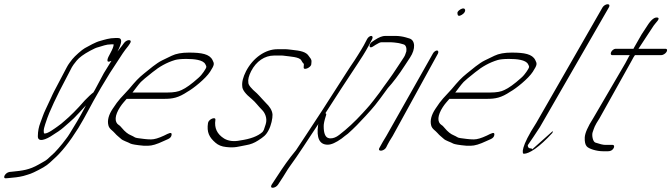

<svg xmlns="http://www.w3.org/2000/svg" viewBox="-42 -714 3178 909"><path d="M544.9 -510 536 -498C527.1 -486 521.2 -480 514.2 -470C536.4 -513 537.7 -534 516.7 -534H503.7C475.7 -534 452.8 -526 431.3 -520C410.9 -515 377.8 -496 359.5 -486C346.3 -479 311.7 -448 300.6 -434C292.3 -423 281.5 -410 274.4 -396L213.9 -281C208.4 -271 204.4 -261 200.1 -252L174.4 -197C160.2 -167 161.8 -165 148.8 -132C141.7 -114 137.4 -93 137.2 -70C135.8 -38 175.7 -52 209.9 -76C216.7 -81 225.9 -86 234.6 -92C257.8 -108 259.3 -112 285.6 -134C299.9 -146 315.4 -161 332.5 -180C349.6 -199 360.3 -210 364.7 -215L358 -202C337.4 -162 310.5 -118 288.3 -82C276.4 -62 267.3 -53 253.4 -34C241.9 -19 226.8 -3 215.7 9L183 39C177.9 44 163.1 53 140.8 65C97.2 90 65.3 94 13.8 99L3.3 100C-18.2 103 -32.9 133 -12.5 130L-1 129C21 127 46 125 69 119C101.9 109 103.1 110 140.1 91C177.2 72 186 64 210.2 41C249.2 7 287.7 -42 329 -108C346.8 -137 361.4 -164 373.3 -186C385.2 -208 393.9 -224 399.8 -235L436.2 -299L478 -368L538.8 -461C546.2 -472 555.1 -484 565 -496L572.5 -507C579.4 -517 578.3 -523 569.8 -524C562.3 -525 549.9 -518 544.9 -510ZM413.4 -300C409.5 -292 404.7 -284 399.9 -276C398 -275 395.6 -273 393.2 -271L382 -261C373.3 -253 366.5 -246 359.8 -239C321.6 -195 289 -163 263.9 -142C249.6 -130 246.4 -126 230.1 -115C217 -106 183.5 -80 168.3 -82C165.9 -82 165.1 -86 165 -94C165 -102 167.7 -113 172 -126C186.6 -171 195.3 -189 213 -228L238.7 -281L298.4 -396C301.6 -402 308.7 -412 321 -427C333.3 -442 353.7 -457 385.2 -474C401.5 -483 415.1 -489 424.7 -491C443.4 -496 460 -504 484 -504H496C496.5 -495 490.6 -481 479.8 -461C466.5 -438 455.9 -412 485.6 -426L449.8 -368Z M585.4 -276C599.6 -294 611.1 -311 625 -326C631.8 -333 649.7 -348 680 -372C711.8 -398 746.9 -418 786.8 -430C797.6 -433 815.2 -435 840 -435C876.5 -435 919.5 -431 930.1 -410C936.7 -397 938.2 -398 922.4 -374C915.5 -364 907.6 -354 897.1 -345C864.8 -316 838.4 -297 818.1 -288C802.9 -280 780.5 -276 750.9 -276ZM557.6 -246H735.1C775.9 -246 802.7 -251 846.1 -280C873.5 -295 931.7 -342 952.4 -374C974.2 -408 973.1 -412 964 -430C949.8 -458 913.2 -465 852.2 -465C818.2 -465 791.4 -460 770.7 -450C755.9 -443 740 -435 725.2 -428C698.5 -415 663.5 -385 640 -366C612.9 -344 600.2 -330 568.3 -292C533.1 -253 520.6 -244 491.5 -199C472.2 -170 465.4 -144 471.1 -121C475.2 -103 491.7 -96 502.3 -83C510.4 -73 521 -66 530.5 -57C539.1 -48 564.7 -41 576.2 -34C582.7 -31 604 -27 638.9 -24H658.9C677.3 -24 700.8 -31 732.3 -46L754.7 -56C764.6 -61 769.4 -67 770.5 -76C771.7 -91 758.5 -84 734.6 -72C709 -60 689.1 -54 673.1 -54C649.1 -54 628.3 -58 610.6 -60C593.8 -62 596.2 -66 576.9 -74C564.4 -79 549.8 -90 534.2 -109C529.6 -114 526.1 -119 520.6 -122C498.4 -136 501.2 -168 526.4 -207C538.8 -226 547.2 -233 557.6 -246Z M1122.9 -377C1108.7 -349 1102.5 -325 1105 -305C1105.1 -289 1120.4 -269 1150.1 -245C1168.2 -230 1179.1 -213 1199.2 -193C1211.3 -181 1225.1 -155 1216 -126C1210.9 -111 1208.2 -102 1207 -99C1205.8 -96 1202.6 -92 1200.7 -89C1178.4 -69 1143.7 -56 1094.5 -49C1065.7 -43 1039.4 -46 1019.3 -58C985.7 -79 971.9 -108 977.7 -146C980.5 -164 945.6 -150 942.8 -132C936.1 -88 948.3 -64 978.5 -38C991 -27 1007.6 -20 1028.6 -18C1070.7 -13 1085.5 -20 1124.2 -27C1143 -30 1161.8 -37 1180.1 -49C1206 -66 1216.8 -73 1229.8 -98C1242.1 -121 1248.7 -154 1248.2 -171C1247.2 -193 1231.1 -213 1218.3 -225C1205 -238 1188.9 -258 1174.4 -272C1147.4 -295 1133.3 -312 1133.7 -323C1131.2 -337 1135.9 -355 1146.9 -377C1171.1 -424 1211.3 -451 1255.3 -451H1289.7C1294.5 -451 1299.3 -451 1303.7 -450C1330.5 -446 1376 -445 1384.6 -428C1388.1 -421 1391.7 -416 1395.2 -413C1396.7 -412 1397.2 -409 1396.3 -405L1395.8 -396C1393 -378 1430.8 -394 1431.7 -410L1432.6 -420C1434 -435 1426.5 -438 1420.4 -448C1407.8 -469 1379.2 -474 1341.2 -478L1324.2 -480C1318.7 -481 1311.1 -481 1305.5 -481H1271.1C1215.1 -481 1156.2 -441 1122.9 -377Z M1696 -529 1680.2 -499C1677 -493 1672.7 -486 1667.9 -478C1655.7 -459 1649.3 -447 1635.8 -427C1606.1 -384 1589.1 -355 1552.6 -299C1512.6 -238 1495.2 -208 1460.3 -156C1435.3 -119 1385 -40 1359.6 -3C1322.5 42 1301.2 73 1268.6 123L1244.4 160C1238.9 169 1241 175 1249 175C1257 175 1268.9 169 1274.4 160L1298.6 123C1310 106 1317.3 91 1329.2 75C1353.5 42 1367.7 20 1394.7 -20C1421.6 -60 1441.4 -92 1466 -128C1465.6 -127 1464.9 -125 1464.1 -123C1455.2 -60 1471 -29 1509.4 -29C1527 -29 1548.6 -39 1575.3 -58C1586 -67 1596 -74 1605.1 -81C1633.4 -106 1661.6 -135 1689.8 -166C1729.5 -210 1732.7 -212 1794.2 -297C1818 -323 1845.7 -359 1875.3 -405L1899.6 -442C1926.8 -483 1923.9 -524 1895.9 -532L1879.3 -537C1865.3 -541 1847.8 -544 1828.8 -544H1781.9C1769.1 -544 1752.4 -538 1732.9 -525L1720.9 -517C1701.8 -505 1704.3 -481 1722.6 -493L1736.6 -502C1749.3 -510 1758.1 -514 1764.5 -514H1808C1819 -514 1829 -512 1838.5 -511C1849.1 -510 1860.1 -506 1868.1 -504C1880.6 -501 1883.7 -485 1881.8 -471L1877.4 -458C1876 -453 1873 -447 1869.6 -442L1845.3 -405C1803.3 -340 1784.1 -318 1754.4 -275C1705.9 -211 1707.1 -214 1674.5 -178C1638 -138 1601.4 -104 1563.5 -75C1549.6 -64 1535.6 -59 1523.6 -59C1519.6 -59 1517.2 -59 1514.4 -60C1498.8 -63 1490.3 -82 1490.5 -117C1490.4 -127 1493.5 -143 1501 -166C1503.8 -173 1502.9 -177 1498.5 -178C1524.3 -219 1621.8 -369 1652.3 -414C1663.8 -431 1672.1 -444 1676.9 -452C1686 -467 1696.7 -484 1704.2 -499L1720 -529C1724 -537 1721.9 -544 1715.5 -544C1709.1 -544 1700 -537 1696 -529Z M2007.2 -460 1786.9 -70C1781.5 -61 1776.1 -52 1770.6 -43L1753.9 -13C1744.5 6 1777.5 2 1786.8 -17L1791.7 -27C1796.7 -37 1804.6 -51 1816.9 -70L2031.2 -460C2035.2 -468 2033.2 -475 2026.8 -475C2020.4 -475 2011.2 -468 2007.2 -460ZM2138.4 -670C2126.9 -663 2121.5 -656 2124.1 -649C2124.6 -638 2131.7 -636 2144.6 -644C2170 -659 2162.3 -684 2138.4 -670Z M2113.4 -276C2127.6 -294 2139.1 -311 2153 -326C2159.8 -333 2177.7 -348 2208 -372C2239.8 -398 2274.9 -418 2314.8 -430C2325.6 -433 2343.2 -435 2368 -435C2404.5 -435 2447.5 -431 2458.1 -410C2464.7 -397 2466.2 -398 2450.4 -374C2443.5 -364 2435.6 -354 2425.1 -345C2392.8 -316 2366.4 -297 2346.1 -288C2330.9 -280 2308.5 -276 2278.9 -276ZM2085.6 -246H2263.1C2303.9 -246 2330.7 -251 2374.1 -280C2401.5 -295 2459.7 -342 2480.4 -374C2502.2 -408 2501.1 -412 2492 -430C2477.8 -458 2441.2 -465 2380.2 -465C2346.2 -465 2319.4 -460 2298.7 -450C2283.9 -443 2268 -435 2253.2 -428C2226.5 -415 2191.5 -385 2168 -366C2140.9 -344 2128.2 -330 2096.3 -292C2061.1 -253 2048.6 -244 2019.5 -199C2000.2 -170 1993.4 -144 1999.1 -121C2003.2 -103 2019.7 -96 2030.3 -83C2038.4 -73 2049 -66 2058.5 -57C2067.1 -48 2092.7 -41 2104.2 -34C2110.7 -31 2132 -27 2166.9 -24H2186.9C2205.3 -24 2228.8 -31 2260.3 -46L2282.7 -56C2292.6 -61 2297.4 -67 2298.5 -76C2299.7 -91 2286.5 -84 2262.6 -72C2237 -60 2217.1 -54 2201.1 -54C2177.1 -54 2156.3 -58 2138.6 -60C2121.8 -62 2124.2 -66 2104.9 -74C2092.4 -79 2077.8 -90 2062.2 -109C2057.6 -114 2054.1 -119 2048.6 -122C2026.4 -136 2029.2 -168 2054.4 -207C2066.8 -226 2075.2 -233 2085.6 -246Z M2513.9 -112 2840.6 -679C2846 -688 2843 -694 2835 -694C2827 -694 2816 -688 2810.6 -679L2496.8 -132C2421.7 -16 2429.9 14 2437.9 14C2463.9 14 2511.2 -17 2573.5 -85L2575.4 -94L2476.7 -6C2481.2 -11 2467.7 -12 2466.7 -12C2459.7 -12 2454.6 -22 2457.6 -28C2468 -43 2496.2 -84 2513.9 -112Z M2863.5 -13C2867.5 -21 2865.4 -28 2859 -28H2850.2H2824.2C2813.2 -28 2797.2 -32 2776.6 -39C2764.6 -43 2758.9 -74 2763.8 -88C2771.6 -110 2771.6 -116 2796.3 -154L2947.1 -424C2954.6 -439 2960.9 -449 2964.1 -453H3089C3097 -453 3108.5 -460 3113.4 -468C3118.4 -476 3116.8 -483 3108.8 -483H2980.7C2981.9 -484 2982.3 -485 2982.7 -486L3025.3 -551L3053 -593C3061.4 -606 3088.2 -628 3069.7 -631C3056.7 -633 3040.8 -621 3023 -593L2995.5 -551L2959.5 -488C2958.3 -485 2957.9 -484 2956.7 -483H2871.9C2865.5 -483 2855.5 -476 2851.6 -468C2847.6 -460 2849.7 -453 2856.1 -453H2940.1C2938.9 -452 2937.7 -451 2937.3 -450L2918.7 -415L2766.3 -154C2740.6 -114 2727.3 -83 2726.4 -63C2725.6 -43 2728.7 -29 2735.8 -21C2745.9 -9 2783.4 2 2811.4 2H2837.4C2848.8 2 2858 -3 2863.5 -13Z"/></svg>

Font: MewTooHand
Style: UltimateCondIta
Weight: 400
Designer: Mew Too, Robert Jablonski
Version: Version 0.77